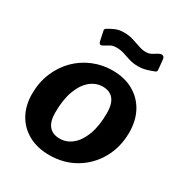

<svg xmlns="http://www.w3.org/2000/svg" viewBox="-175 -869 949 1005"><g transform="rotate(30 299.5 -366.0)"><path d="M266 10Q193 10 139.5 -19.5Q86 -49 57 -101.5Q28 -154 28 -223Q28 -293 52.5 -351.5Q77 -410 119 -452Q161 -494 216.5 -517Q272 -540 333 -540Q406 -540 459.5 -509.5Q513 -479 541.5 -425.5Q570 -372 570 -302Q570 -213 530 -142Q490 -71 421 -30.5Q352 10 266 10ZM270 -92Q311 -92 344.5 -119.5Q378 -147 398 -200.5Q418 -254 418 -332Q418 -386 396 -413.5Q374 -441 331 -441Q290 -441 256 -413Q222 -385 202 -331Q182 -277 182 -199Q182 -146 204 -119Q226 -92 270 -92ZM526 -646Q509 -639 485.5 -632Q462 -625 434 -625Q405 -625 381.5 -632.5Q358 -640 337 -647Q316 -654 291 -654Q267 -654 253 -645Q239 -636 218 -625Q209 -622 204.5 -626.5Q200 -631 198 -641L189 -684Q188 -691 186 -698Q184 -705 194 -712Q214 -724 235 -733Q256 -742 285 -742Q316 -742 341.5 -734Q367 -726 389.5 -718Q412 -710 433 -710Q450 -710 462.5 -716Q475 -722 486.5 -730Q498 -738 508 -740Q518 -742 524 -737Q530 -732 531 -723L536 -672Q537 -665 537 -657.5Q537 -650 526 -646Z"/></g></svg>

Font: Libre Franklin Thin
Style: Bold Italic
Weight: 700
Italic angle: -8°
Version: Version 3.000